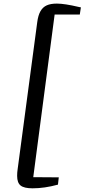

<svg xmlns="http://www.w3.org/2000/svg" viewBox="-20 -866 459 1042"><path d="M73 88.5Q73 70.5 75.5 54L182 -745Q187 -783.5 199.8 -805.5Q212.5 -827.5 233.8 -837Q255 -846.5 288.5 -846.5Q330 -846.5 406.5 -828.5L419 -826L413 -787H276.5L160.5 95.5L299 96.5L294.5 136Q221.5 156 157 156Q111 156 92 141Q73 126 73 88.5Z"/></svg>

Font: Merriweather Text
Style: Italic
Weight: 400
Italic angle: -7.8°
Designer: Eben Sorkin
Foundry: Eben Sorkin
Version: Version 2.100